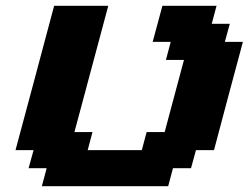

<svg xmlns="http://www.w3.org/2000/svg" viewBox="-20 -645 861 665"><path d="M125 0H562.5L579.1 -62.5H641.6L658.7 -125H721.2Q737.8 -187.5 771 -312.5Q804.2 -437.5 821.3 -500H758.8L775.9 -562.5H713.4L730 -625H542.5Q537.1 -604 525.6 -562.3Q514.2 -520.5 508.8 -500H571.3L554.7 -437.5H617.2Q606 -396 583.7 -312.5Q561.5 -229 550.3 -187.5H487.8L471.2 -125H283.7L300.3 -187.5H237.8L355 -625H167.5Q145.5 -542 100.8 -375Q56.2 -208 33.7 -125H96.2L79.1 -62.5H141.6Z"/></svg>

Font: Faithful 32x
Style: SemiboldOblique
Weight: 400
Foundry: Faithful Resource Pack
Version: Version 1.0; January 27, 2023